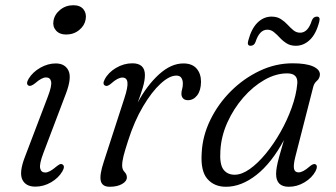

<svg xmlns="http://www.w3.org/2000/svg" viewBox="-20 -705 1286 734"><path d="M232.5 -573Q207.5 -573 194 -588.5Q180.5 -604 184.5 -625.5Q188.5 -650 210 -667.5Q231.5 -685 260.5 -685Q286.5 -685 299 -669.5Q311.5 -654 307.5 -631Q303.5 -607 282.5 -590Q261.5 -573 232.5 -573ZM145.5 -119Q130 -78 133.5 -61.8Q137 -45.5 153 -45.5Q169 -45.5 194.5 -67.5Q202 -73.5 207.5 -76.5Q213 -79.5 218.5 -76.5Q230 -70 218.5 -50Q204 -25 175.5 -8.2Q147 8.5 115 8.5Q78 8.5 65.2 -18.8Q52.5 -46 75 -104.5L162.5 -334.5Q178.5 -376 175.5 -392.5Q172.5 -409 156 -409Q139.5 -409 114 -386.5Q97.5 -373.5 89.5 -377.5Q77.5 -384 89.5 -404Q105 -429.5 134 -446Q163 -462.5 193 -462.5Q228.5 -462.5 241.8 -435Q255 -407.5 232 -347Z M383.5 -377Q370 -382 380 -401Q393.5 -427.5 423.2 -445.2Q453 -463 486 -463Q534 -463 534 -418Q534 -397.5 525.8 -369.8Q517.5 -342 506.5 -313Q542 -379 588 -420.8Q634 -462.5 681 -462.5Q714.5 -462.5 731.5 -443Q748.5 -423.5 748.5 -392Q748 -359 733.8 -340.5Q719.5 -322 698.5 -322Q686 -322 679.8 -329Q673.5 -336 673.5 -346.5Q673.5 -355 676.2 -364.2Q679 -373.5 679 -385.5Q679 -399 673.2 -407.5Q667.5 -416 654 -416Q627.5 -416 593.8 -385Q560 -354 526.8 -298Q493.5 -242 469.5 -166.5Q457.5 -129.5 452.2 -108.5Q447 -87.5 447 -72Q447 -57 456 -47.8Q465 -38.5 465 -27Q465 -12 446.5 -1.5Q428 9 399.5 9Q370.5 9 365.2 -13.8Q360 -36.5 377 -87.5L455.5 -329.5Q469.5 -372 467.2 -390.2Q465 -408.5 448 -408.5Q430.5 -408.5 406.5 -387Q391 -373.5 383.5 -377Z M1109 -105.5Q1101 -73.5 1104 -59.8Q1107 -46 1121.5 -46Q1138 -46 1163 -68Q1178 -81 1186 -77Q1196.5 -71 1186.5 -51Q1173 -25.5 1144.5 -8.2Q1116 9 1084 9Q1035.5 9 1035.5 -40Q1035.5 -51.5 1038 -66.2Q1040.5 -81 1047 -105Q1053.5 -129 1065.5 -169.5Q1018 -81.5 960.2 -36.2Q902.5 9 844 9Q799 9 772.8 -21Q746.5 -51 751 -119.5Q754 -185 784 -246.5Q814 -308 863 -356.8Q912 -405.5 972.8 -434.2Q1033.5 -463 1098.5 -463Q1150.5 -463 1177 -451Q1203.5 -439 1203 -419.5Q1202 -405 1191.5 -396Q1181 -387 1177.5 -373ZM822.5 -129Q819 -77.5 834 -57.2Q849 -37 877 -37Q904 -37 934.8 -58.8Q965.5 -80.5 996 -117.5Q1026.5 -154.5 1052.2 -200Q1078 -245.5 1095.2 -293.5Q1112.5 -341.5 1116.5 -385Q1120 -424.5 1078 -424.5Q1034.5 -424.5 990.8 -399.5Q947 -374.5 910 -332Q873 -289.5 849.2 -236.8Q825.5 -184 822.5 -129ZM1111 -530Q1090.5 -530 1075.8 -539.2Q1061 -548.5 1049.8 -560.8Q1038.5 -573 1027.2 -582.2Q1016 -591.5 1002 -591.5Q972 -591.5 957 -545Q951.5 -530 938 -530Q923.5 -530 929 -549.5Q941 -595.5 964.5 -618.5Q988 -641.5 1018 -641.5Q1039 -641.5 1053.5 -632.2Q1068 -623 1079.2 -610.8Q1090.5 -598.5 1101.8 -589.2Q1113 -580 1127.5 -580Q1157.5 -580 1172 -626.5Q1178 -641.5 1191.5 -641.5Q1205.5 -641.5 1200.5 -622Q1188.5 -575.5 1164.8 -552.8Q1141 -530 1111 -530Z"/></svg>

Font: Fraunces 9pt Soft Light
Style: Italic
Weight: 300
Italic angle: -16°
Version: Version 1.000;[0bf87f6ff]